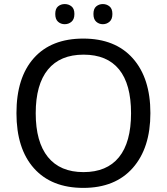

<svg xmlns="http://www.w3.org/2000/svg" viewBox="-20 -915 821 945"><path d="M215.8 -572.5Q155.8 -499 155.8 -357.7Q155.8 -216.3 215.8 -142.1Q275.9 -67.9 390.9 -67.9Q505.9 -67.9 565.4 -141.1Q625 -214.4 625 -357.7Q625 -501 565.9 -573.5Q506.8 -646 391.4 -646Q275.9 -646 215.8 -572.5ZM633.8 -627.7Q720.2 -530.3 720.2 -358.4Q720.2 -186.5 633.5 -88.4Q546.9 9.8 390.1 9.8Q233.4 9.8 147.2 -86.7Q61 -183.1 61 -358.2Q61 -533.2 146.7 -629.2Q232.4 -725.1 389.9 -725.1Q547.4 -725.1 633.8 -627.7ZM453.6 -808.1Q439.9 -820.3 439.9 -846.2Q439.9 -872.1 453.6 -883.5Q467.3 -895 486.1 -895Q504.9 -895 519 -883.5Q533.2 -872.1 533.2 -846.2Q533.2 -820.3 519 -808.1Q504.9 -795.9 486.1 -795.9Q467.3 -795.9 453.6 -808.1ZM265.6 -808.1Q252 -820.3 252 -846.2Q252 -872.1 265.6 -883.5Q279.3 -895 298.6 -895Q317.9 -895 332 -883.5Q346.2 -872.1 346.2 -846.2Q346.2 -820.3 332 -808.1Q317.9 -795.9 298.6 -795.9Q279.3 -795.9 265.6 -808.1Z"/></svg>

Font: NotoSans
Style: Regular
Weight: 400
Designer: Monotype Design team
Foundry: Monotype Imaging Inc.
Version: Version 1.04